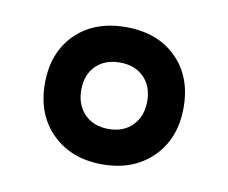

<svg xmlns="http://www.w3.org/2000/svg" viewBox="-45 -761 464 390"><g transform="rotate(10 187.0 -566.5)"><path d="M44 -567Q44 -631 83 -669.5Q122 -708 187 -708Q252 -708 291 -669.5Q330 -631 330 -567Q330 -503 290.5 -464Q251 -425 187 -425Q123 -425 83.5 -464Q44 -503 44 -567ZM255 -567Q255 -598 236.5 -616.5Q218 -635 187 -635Q156 -635 137.5 -616.5Q119 -598 119 -567Q119 -536 137.5 -517Q156 -498 187 -498Q218 -498 236.5 -517Q255 -536 255 -567Z"/></g></svg>

Font: Bai Jamjuree SemiBold
Style: Regular
Weight: 600
Version: Version 1.000; ttfautohint (v1.6)